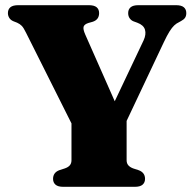

<svg xmlns="http://www.w3.org/2000/svg" viewBox="-20 -720 744 740"><path d="M451 -218 281 -193.5 80.5 -593.5Q71 -613 64 -620.2Q57 -627.5 46 -632.5L32 -638Q21 -642.5 15.8 -651Q10.5 -659.5 10.5 -669.5Q10.5 -684 20 -692Q29.5 -700 50 -700H322.5Q343 -700 352.5 -692Q362 -684 362 -669.5Q362 -644 337 -636L321 -631.5Q305 -626.5 302.2 -617Q299.5 -607.5 308.5 -587L448 -271.5L379 -238.5L533.5 -564.5Q544 -587.5 538.8 -605.5Q533.5 -623.5 509 -632.5L494 -638Q485.5 -641.5 479.8 -649.5Q474 -657.5 474 -669.5Q474 -684 483.5 -692Q493 -700 513 -700H659Q679 -700 688.5 -692Q698 -684 698 -669.5Q698 -658.5 693.2 -651.5Q688.5 -644.5 678 -639L670 -634.5Q660 -630 651.5 -622Q643 -614 633.5 -599Q624 -584 611 -556.5ZM255.5 -258.5H468V-102.5Q468 -90.5 474.5 -83Q481 -75.5 493 -71L514.5 -64Q539 -55 539 -30.5Q539 -16.5 529.5 -8.2Q520 0 500 0H223.5Q203.5 0 194 -8.2Q184.5 -16.5 184.5 -30.5Q184.5 -55 208.5 -64L230 -71Q243 -75.5 249.2 -83Q255.5 -90.5 255.5 -102.5Z"/></svg>

Font: Fraunces ExtraBold
Style: Regular
Weight: 800
Version: Version 1.000;[b76b70a41]